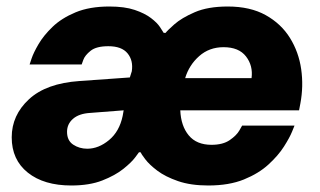

<svg xmlns="http://www.w3.org/2000/svg" viewBox="-20 -560 982 590"><path d="M199 10Q115 10 65.5 -29.5Q16 -69 16 -138Q16 -206 69 -255Q122 -304 224 -311L379 -322L385 -341Q390 -374 372 -396Q354 -418 313 -418Q276 -418 258.5 -404Q241 -390 236 -376Q231 -362 231 -362H71Q71 -362 77 -380Q83 -398 98.5 -424.5Q114 -451 141.5 -477.5Q169 -504 212 -522Q255 -540 316 -540Q363 -540 394 -529.5Q425 -519 444 -504.5Q463 -490 471.5 -477Q480 -464 483 -459H489Q493 -465 515.5 -485Q538 -505 578.5 -522.5Q619 -540 680 -540Q749 -540 796.5 -513.5Q844 -487 871 -443.5Q898 -400 905.5 -347.5Q913 -295 903 -242L899 -221H534Q536 -173 560 -144Q584 -115 630 -115Q665 -115 686 -129.5Q707 -144 715.5 -159Q724 -174 724 -174H885Q885 -174 877.5 -155.5Q870 -137 852.5 -109.5Q835 -82 805 -54.5Q775 -27 729.5 -8.5Q684 10 620 10Q566 10 527 -3.5Q488 -17 463.5 -35.5Q439 -54 426.5 -70.5Q414 -87 412 -92H407Q407 -92 395.5 -76.5Q384 -61 359 -41Q334 -21 294.5 -5.5Q255 10 199 10ZM549 -320H753Q758 -358 736 -386.5Q714 -415 667 -415Q623 -415 592 -387.5Q561 -360 549 -320ZM248 -103Q283 -103 315 -129.5Q347 -156 357 -204L360 -221L257 -213Q223 -211 204.5 -195Q186 -179 186 -155Q186 -128 205 -115.5Q224 -103 248 -103Z"/></svg>

Font: Be Vietnam Pro ExtraBold
Style: Italic
Weight: 800
Italic angle: -12°
Designer: Lam Bao, Tony Le, Vietanh Nguyen
Foundry: Yellow Type Foundry
Version: Version 1.002; ttfautohint (v1.8.3)